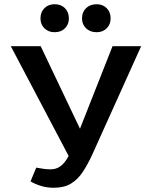

<svg xmlns="http://www.w3.org/2000/svg" viewBox="-20 -876 706 906"><path d="M234 10Q202 10 174 1.5Q146 -7 124 -20L151 -85Q172 -81 188 -79Q204 -77 219 -77Q244 -77 263 -90Q282 -103 297 -128Q312 -153 326 -189L511 -658H646L416 -148Q395 -102 371.5 -66Q348 -30 315.5 -10Q283 10 234 10ZM315 -119 31 -658H172L391 -198ZM238 -724Q208 -724 189.5 -742.5Q171 -761 171 -789Q171 -819 189.5 -837.5Q208 -856 238 -856Q268 -856 286.5 -837.5Q305 -819 305 -789Q305 -761 286.5 -742.5Q268 -724 238 -724ZM436 -724Q405 -724 386 -742.5Q367 -761 367 -789Q367 -819 386 -837.5Q405 -856 436 -856Q465 -856 483.5 -837.5Q502 -819 502 -789Q502 -761 483.5 -742.5Q465 -724 436 -724Z"/></svg>

Font: Ysabeau Office
Style: Bold
Weight: 700
Designer: Christian Thalmann (Catharsis Fonts)
Version: Version 2.001;gftools[0.9.30]; featfreeze: tnum,lnum,ss02